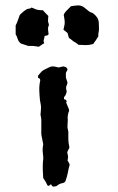

<svg xmlns="http://www.w3.org/2000/svg" viewBox="-20 -692 436 711"><path d="M346 -604Q346 -596 346.5 -588Q347 -580 345 -572Q344 -568 344 -564Q344 -560 344 -557Q340 -550 335 -543Q330 -536 325 -529Q312 -525 298.5 -525Q285 -525 271 -526Q267 -529 262.5 -532.5Q258 -536 253 -538Q249 -542 244.5 -545Q240 -548 235 -552Q234 -557 232.5 -561.5Q231 -566 230 -570Q226 -573 222.5 -576Q219 -579 215 -582Q218 -594 219 -600.5Q220 -607 219.5 -614Q219 -621 216 -636Q217 -641 219.5 -644Q222 -647 224 -650Q229 -655 233.5 -659.5Q238 -664 243 -669Q250 -670 256.5 -671Q263 -672 270 -672Q281 -672 291 -665Q299 -659 306.5 -652.5Q314 -646 323 -644Q333 -637 339.5 -627.5Q346 -618 346 -604ZM161 -598Q157 -591 158 -582Q159 -573 160 -565Q157 -561 153.5 -560.5Q150 -560 145 -559Q145 -552 142.5 -546Q140 -540 144 -532Q138 -529 133.5 -525.5Q129 -522 124 -519Q118 -520 112.5 -520.5Q107 -521 102 -522H84Q77 -525 69.5 -527Q62 -529 57 -531Q48 -539 45.5 -548Q43 -557 38 -565V-598Q43 -607 46 -616.5Q49 -626 53 -636Q56 -640 60.5 -643.5Q65 -647 69 -651Q74 -655 78.5 -657.5Q83 -660 89 -660Q91 -660 97 -664Q108 -659 117 -656Q122 -655 128 -654.5Q134 -654 139 -654Q144 -648 149 -643Q154 -638 159 -633Q159 -626 158 -619Q157 -612 160 -605Q161 -603 161 -598ZM238 -82Q234 -68 231.5 -54Q229 -40 224 -26Q222 -16 212 -14Q205 -13 199.5 -10Q194 -7 189 -3Q186 -2 183.5 -1.5Q181 -1 179 -1Q174 -1 171 -6Q170 -7 170 -8Q170 -9 169 -10Q163 -6 160 -3Q159 -5 157.5 -5Q156 -5 156 -5Q153 -12 149 -19Q145 -26 140 -33Q139 -48 138.5 -62.5Q138 -77 139 -93Q141 -103 140 -112.5Q139 -122 138 -132Q137 -142 140 -158Q139 -163 138 -168Q137 -173 136 -179Q132 -194 133 -207V-248Q133 -253 132 -257Q131 -261 130 -267Q130 -272 131 -279Q132 -286 132 -293Q132 -300 130.5 -307Q129 -314 128 -321Q126 -340 125.5 -358Q125 -376 129 -394Q129 -396 128.5 -397.5Q128 -399 128 -400Q126 -401 121 -404V-412Q129 -422 133.5 -426.5Q138 -431 145 -434.5Q152 -438 167 -445Q175 -447 182.5 -445.5Q190 -444 198 -442Q203 -444 207 -444.5Q211 -445 215 -446Q226 -444 229 -438Q231 -434 228.5 -430.5Q226 -427 224 -422V-405Q225 -400 227 -395.5Q229 -391 230 -386Q229 -382 228 -378.5Q227 -375 225 -371Q224 -364 226 -358Q228 -352 225 -346Q224 -340 220 -336Q216 -332 217 -325Q218 -324 219.5 -324Q221 -324 222 -323Q226 -322 226.5 -318Q227 -314 225 -312L235 -288Q235 -287 235.5 -285.5Q236 -284 236 -282Q229 -266 231 -247Q231 -238 230 -228.5Q229 -219 232 -209Q233 -207 233 -204.5Q233 -202 233 -200Q233 -184 233 -176.5Q233 -169 234 -163Q235 -157 237 -146Q236 -142 234 -139Q232 -136 230 -131Q230 -131 230 -130.5Q230 -130 229 -128Q230 -124 230.5 -120.5Q231 -117 232 -113Q232 -109 231.5 -105Q231 -101 230 -98Q232 -94 234.5 -90Q237 -86 238 -82Z"/></svg>

Font: Daruma Drop One
Style: Regular
Weight: 400
Designer: Maniackers Design
Version: Version 1.000